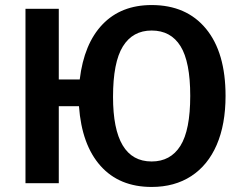

<svg xmlns="http://www.w3.org/2000/svg" viewBox="-20 -726 957 761"><path d="M874 -346Q874 -233 839 -152Q804 -71 738 -28Q672 15 581 15Q453 15 378.5 -68.5Q304 -152 293 -305H213V0H81V-691H213V-411H296Q313 -553 386.5 -629.5Q460 -706 581 -706Q719 -706 796.5 -612Q874 -518 874 -346ZM734 -346Q734 -481 695.5 -543Q657 -605 581 -605Q506 -605 467 -542Q428 -479 428 -342Q428 -86 581 -86Q656 -86 695 -148Q734 -210 734 -346Z"/></svg>

Font: Fira Sans Medium
Style: Regular
Weight: 500
Designer: bBox Type GmbH & Carrois Corporate GbR & Edenspiekermann AG
Foundry: bBox Type GmbH & Carrois Corporate GbR & Edenspiekermann AG
Version: Version 4.301